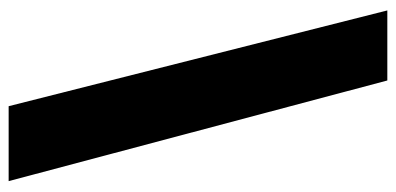

<svg xmlns="http://www.w3.org/2000/svg" viewBox="-250 -528 894 433"><g transform="rotate(-90 196.5 -312.0)"><path d="M389 115H231L4 -739H173Z"/></g></svg>

Font: Cantarell Extra Bold
Style: Regular
Weight: 800
Designer: Dave Crossland, Nikolaus Waxweiler, Florian Fecher, Jacques Le Bailly, Eben Sorkin, Alexei Vanyashin, Alexios Zavras, Em
Version: Version 0.303